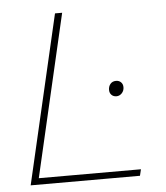

<svg xmlns="http://www.w3.org/2000/svg" viewBox="-49 -704 647 749"><g transform="rotate(-5 274.0 -330.0)"><path d="M75 -25H475L469 0H41L194 -660H222ZM405 -317Q393 -317 385.5 -324.5Q378 -332 378 -344Q378 -358 386 -367.5Q394 -377 408 -377Q420 -377 427.5 -369.5Q435 -362 435 -350Q435 -336 426 -326.5Q417 -317 405 -317Z"/></g></svg>

Font: Work Sans ExtraLight
Style: Italic
Weight: 200
Italic angle: -13°
Designer: Wei Huang
Foundry: Wei Huang
Version: Version 2.012; ttfautohint (v1.8.3)